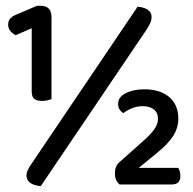

<svg xmlns="http://www.w3.org/2000/svg" viewBox="-20 -634 665 660"><path d="M89 -537 34 -513Q24 -518 16 -527Q8 -536 8 -550Q8 -572 34 -583L107 -614H120Q157 -614 157 -575V-293Q151 -291 142.5 -289Q134 -287 125 -287Q108 -287 98.5 -293.5Q89 -300 89 -320ZM476 -327Q530 -327 561.5 -300.5Q593 -274 593 -226Q593 -195 575.5 -167Q558 -139 518 -107L457 -57H593Q600 -45 600 -29Q600 0 571 0H391Q375 -14 375 -36Q375 -51 379 -60.5Q383 -70 390 -76L473 -150Q499 -173 511 -190.5Q523 -208 523 -225Q523 -247 508.5 -258Q494 -269 471 -269Q451 -269 434 -262Q417 -255 404 -245Q396 -250 391 -257.5Q386 -265 386 -278Q386 -300 412 -313.5Q438 -327 476 -327ZM453 -611Q476 -609 488.5 -600Q501 -591 501 -576Q501 -565 496.5 -555Q492 -545 483 -531L120 6Q73 1 71 -29Q71 -40 76 -50.5Q81 -61 91 -75Z"/></svg>

Font: Baloo Thambi 2 Medium
Style: Regular
Weight: 500
Designer: Aadarsh Rajan and Ek Type
Foundry: Ek Type
Version: Version 1.640;hotconv 1.0.111;makeotfexe 2.5.65597; ttfautoh